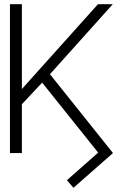

<svg xmlns="http://www.w3.org/2000/svg" viewBox="-20 -727 585 912"><path d="M84 -304.2 445.3 -707H515.6L217.3 -374.5L516.6 0L329.1 165L297.9 128.9L446.3 -2L180.2 -334.5L84 -231.9V0H27.3V-707H84Z"/></svg>

Font: Pretendard GOV ExtraLight
Style: Regular
Weight: 200
Designer: Base glyphs from Inter by Rasmus Andersson; Hangeul glyphs from Noto Sans CJK(Source Han Sans) by Jang Soo-young and Kan
Foundry: Kil Hyung-jin
Version: Version 1.309